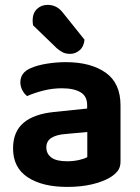

<svg xmlns="http://www.w3.org/2000/svg" viewBox="-20 -745 569 781"><path d="M253.2 -89Q278.7 -89 301.6 -94.2Q324.5 -99.4 335.1 -106V-208.1L245.5 -199.8Q209.3 -197.1 188.9 -184Q168.5 -171 168.5 -145.5Q168.5 -119.7 188.8 -104.3Q209.1 -89 253.2 -89ZM247.6 -492.2Q349.1 -492.2 409.7 -449.5Q470.2 -406.9 470.2 -316.3V-87.9Q470.2 -63.2 457.8 -48.4Q445.3 -33.6 426.3 -22.3Q397.1 -5.4 353.1 5Q309.1 15.3 253.2 15.3Q151.9 15.3 92.5 -24Q33.1 -63.3 33.1 -141.2Q33.1 -208.9 75.3 -245Q117.5 -281.2 199.7 -289.5L334.5 -303.5V-317.6Q334.5 -353.8 307.5 -369.8Q280.4 -385.9 231.4 -385.9Q193 -385.9 156.2 -376.5Q119.4 -367.2 90.4 -354.2Q79.1 -362.5 70.9 -377.9Q62.8 -393.4 62.8 -410Q62.8 -450.5 106.3 -468.4Q134.6 -480.5 172.7 -486.3Q210.9 -492.2 247.6 -492.2ZM211.3 -548.5 114.7 -641.9Q113.7 -645.9 113.2 -652.1Q112.7 -658.2 112.7 -661.5Q112.7 -691.4 130.3 -708.3Q147.9 -725.2 173.8 -725.2Q190.7 -725.2 205.8 -718.4Q220.9 -711.6 234.5 -695L323.9 -583.4Q320.9 -554.8 303.6 -540.4Q286.4 -525.9 265.8 -525.9Q248.2 -525.9 236.1 -531.7Q224 -537.6 211.3 -548.5Z"/></svg>

Font: Baloo Tamma 2
Style: Regular
Weight: 400
Designer: Divya Kowshik, Shuchita Grover and Ek Type
Foundry: Ek Type
Version: Version 1.700